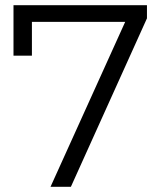

<svg xmlns="http://www.w3.org/2000/svg" viewBox="-20 -720 629 740"><path d="M174.7 0 477.2 -668.2 498.8 -635.7H66.3L103 -670.9V-505.4H32V-700H546.4V-649.3L253.2 0Z"/></svg>

Font: Montserrat Alternates Thin
Style: Regular
Weight: 100
Designer: Julieta Ulanovsky
Foundry: Julieta Ulanovsky
Version: Version 9.000